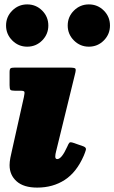

<svg xmlns="http://www.w3.org/2000/svg" viewBox="-20 -827 520 872"><path d="M320.5 -490 234.5 -138.5Q233 -134 232 -127Q231 -120 231 -116Q231 -104.5 240 -104.5Q260 -104.5 285 -160Q291.5 -175.5 295.5 -179.2Q299.5 -183 314 -178L358.5 -162.5Q373 -157 370 -146.2Q367 -135.5 360.5 -120Q328 -45 274.2 -10Q220.5 25 149 25Q87.5 25 55.5 -3.5Q23.5 -32 23.5 -77Q23.5 -91.5 27 -110Q30.5 -128.5 33.5 -140L88.5 -386Q92.5 -404.5 90.8 -409.8Q89 -415 72.5 -415H47Q31 -415 27.2 -419.2Q23.5 -423.5 23.5 -440V-499Q23.5 -513.5 28.2 -516.8Q33 -520 47 -520H294.5Q319 -520 322.5 -515.2Q326 -510.5 320.5 -490ZM383.5 -615Q344 -615 315.8 -643.2Q287.5 -671.5 287.5 -711Q287.5 -751 315.8 -779Q344 -807 383.5 -807Q423.5 -807 451.5 -779Q479.5 -751 479.5 -711Q479.5 -671.5 451.5 -643.2Q423.5 -615 383.5 -615ZM103.5 -615Q64 -615 35.8 -643.2Q7.5 -671.5 7.5 -711Q7.5 -751 35.8 -779Q64 -807 103.5 -807Q143.5 -807 171.5 -779Q199.5 -751 199.5 -711Q199.5 -671.5 171.5 -643.2Q143.5 -615 103.5 -615Z"/></svg>

Font: Besley* Narrow Fatface
Style: Italic
Weight: 900
Width: 4
Italic angle: -13°
Designer: Owen Earl
Foundry: indestructible type*
Version: Version 3.000; ttfautohint (v1.8.3)